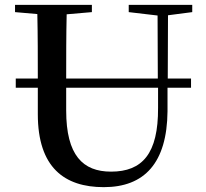

<svg xmlns="http://www.w3.org/2000/svg" viewBox="-20 -755 849 792"><path d="M773 -705V-735H511V-705L630 -691L631 -431H253C253 -520 253 -609 255 -696L359 -705V-735H42V-705L134 -697C136 -608 136 -519 136 -431H45V-393H136V-284C136 -64 246 17 408 17C576 17 669 -83 671 -296V-393H768V-431H672L673 -692ZM253 -299V-393H632V-310C633 -121 567 -47 438 -47C322 -47 253 -114 253 -299Z"/></svg>

Font: GenKiMin2 TW SB
Style: Regular
Weight: 600
Version: Version 2.100;PS 2.1;hotconv 16.6.51;makeotf.lib2.5.65220 DE